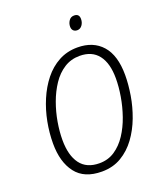

<svg xmlns="http://www.w3.org/2000/svg" viewBox="-164 -1013 954 1128"><g transform="rotate(-20 313.5 -449.0)"><path d="M277 10Q167 10 114.5 -58.5Q62 -127 62 -243Q62 -309 75 -377Q88 -445 114.5 -507.5Q141 -570 180 -619Q219 -668 271.5 -696.5Q324 -725 389 -725Q487 -725 542.5 -662.5Q598 -600 598 -477Q598 -418 587 -351.5Q576 -285 552 -221Q528 -157 490 -105Q452 -53 399 -21.5Q346 10 277 10ZM280 -41Q334 -41 376 -69Q418 -97 449 -144Q480 -191 500 -248.5Q520 -306 530 -365.5Q540 -425 540 -477Q540 -572 500.5 -623Q461 -674 384 -674Q330 -674 287 -646.5Q244 -619 213 -572.5Q182 -526 161.5 -469.5Q141 -413 131 -354.5Q121 -296 121 -244Q121 -147 160.5 -94Q200 -41 280 -41ZM424 -820Q409 -820 400 -829Q391 -838 391 -854Q391 -874 402.5 -891Q414 -908 435 -908Q467 -908 467 -875Q467 -853 455 -836.5Q443 -820 424 -820Z"/></g></svg>

Font: Noto Sans SemiCondensed Light
Style: Italic
Weight: 300
Width: 4
Italic angle: -12°
Designer: Monotype Design Team
Foundry: Monotype Imaging Inc.
Version: Version 2.013; ttfautohint (v1.8.4.7-5d5b)